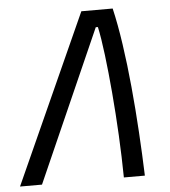

<svg xmlns="http://www.w3.org/2000/svg" viewBox="-60 -740 697 787"><g transform="rotate(-5 288.5 -347.0)"><path d="M-9.3 0 303.7 -693.8H432.6Q448.2 -627.4 460.4 -543.5Q472.7 -459.5 481.4 -366.7Q490.2 -273.9 495.8 -179.9Q501.5 -85.9 504.4 0H418Q417 -83.5 412.4 -173.6Q407.7 -263.7 400.4 -349.4Q393.1 -435.1 384.3 -506.6Q375.5 -578.1 365.7 -623.5H356.9L81.1 0Z"/></g></svg>

Font: Cascadia Mono PL SemiLight
Style: Italic
Weight: 350
Italic angle: -10°
Monospace: yes
Designer: Aaron Bell
Foundry: Saja Typeworks
Version: Version 2404.023; ttfautohint (v1.8.4)